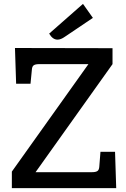

<svg xmlns="http://www.w3.org/2000/svg" viewBox="-20 -968 646 988"><path d="M578 0H41V-85L435 -638H182Q162 -638 153.5 -632Q145 -626 144 -609L137 -537H63L57 -721L559 -720V-638L163 -82H453Q473 -82 481.5 -88Q490 -94 491 -111L497 -187H572ZM233 -795 407 -948 458 -876 314 -779Q293 -764 276 -764Q251 -764 233 -795Z"/></svg>

Font: Enriqueta Medium
Style: Regular
Weight: 500
Designer: Viviana Monsalve, Gustavo Ibarra
Foundry: 72Puntos
Version: Version 2.000